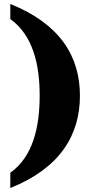

<svg xmlns="http://www.w3.org/2000/svg" viewBox="-20 -801 480 968"><path d="M32 70V147C284 46 383 -121 383 -319C383 -515 284 -680 32 -781V-705C146 -623 180 -476 180 -319C180 -160 146 -11 32 70Z"/></svg>

Font: Noto Serif Thai Black
Style: Regular
Weight: 900
Designer: Monotype Design Team
Foundry: Monotype Imaging Inc.
Version: Version 2.002